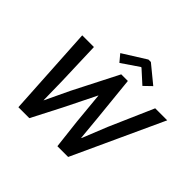

<svg xmlns="http://www.w3.org/2000/svg" viewBox="-213 -1191 1440 1440"><g transform="rotate(45 507.0 -471.0)"><path d="M112.3 -719.7H236.3L248 -368.7L251.5 -170.9H252.9L344.7 -364.3L525.9 -719.7H596.2L632.3 -363.3L650.4 -170.9H653.3L732.9 -368.7L886.2 -719.7H1013.7L682.6 0H568.4L541.5 -233.9L517.6 -486.3H516.6L391.6 -233.9L271 0H154.8ZM408.2 -827.1 591.8 -942.4H617.7L758.3 -827.1L699.7 -770.5L597.2 -863.3H591.8L455.6 -770.5Z"/></g></svg>

Font: Reddit Sans Fudge SmBold Italic
Style: Regular
Weight: 600
Italic angle: -11.25°
Designer: Stephen Hutchings
Version: Version 1.013